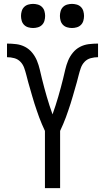

<svg xmlns="http://www.w3.org/2000/svg" viewBox="-20 -967 540 987"><path d="M211 0V-294Q203 -311 195.5 -328.5Q188 -346 181.5 -363.5Q175 -381 169 -399Q163 -417 157 -435Q151 -453 146 -471.5Q141 -490 135.5 -508Q130 -526 125 -544.5Q120 -563 115.5 -581Q111 -599 104.5 -617.5Q98 -636 85 -649.5Q72 -663 53.5 -668Q35 -673 16 -673V-743Q40 -743 64 -740Q88 -737 109 -726Q130 -715 145.5 -696Q161 -677 170 -655Q179 -633 184.5 -609.5Q190 -586 195.5 -563Q201 -540 207.5 -516.5Q214 -493 220.5 -470Q227 -447 234.5 -424.5Q242 -402 250 -379Q258 -402 265.5 -424.5Q273 -447 279.5 -470Q286 -493 292.5 -516.5Q299 -540 304.5 -563Q310 -586 315.5 -609.5Q321 -633 330 -655Q339 -677 354.5 -696Q370 -715 391 -726Q412 -737 436 -740Q460 -743 484 -743V-673Q465 -673 446.5 -668Q428 -663 415 -649.5Q402 -636 395.5 -617.5Q389 -599 384.5 -581Q380 -563 375 -544.5Q370 -526 364.5 -508Q359 -490 354 -471.5Q349 -453 343 -435Q337 -417 331 -399Q325 -381 318.5 -363.5Q312 -346 304.5 -328.5Q297 -311 289 -294V0ZM350 -823Q338 -823 325.5 -826.5Q313 -830 304 -839Q295 -848 291.5 -860.5Q288 -873 288 -885Q288 -897 291.5 -909.5Q295 -922 304 -931Q313 -940 325.5 -943.5Q338 -947 350 -947Q362 -947 374.5 -943.5Q387 -940 396 -931Q405 -922 408.5 -909.5Q412 -897 412 -885Q412 -873 408.5 -860.5Q405 -848 396 -839Q387 -830 374.5 -826.5Q362 -823 350 -823ZM150 -823Q138 -823 125.5 -826.5Q113 -830 104 -839Q95 -848 91.5 -860.5Q88 -873 88 -885Q88 -897 91.5 -909.5Q95 -922 104 -931Q113 -940 125.5 -943.5Q138 -947 150 -947Q162 -947 174.5 -943.5Q187 -940 196 -931Q205 -922 208.5 -909.5Q212 -897 212 -885Q212 -873 208.5 -860.5Q205 -848 196 -839Q187 -830 174.5 -826.5Q162 -823 150 -823Z"/></svg>

Font: HulyMono
Style: Regular
Weight: 400
Monospace: yes
Designer: Belleve Invis
Foundry: Belleve Invis
Version: Version 33.2.5; ttfautohint (v1.8.4)